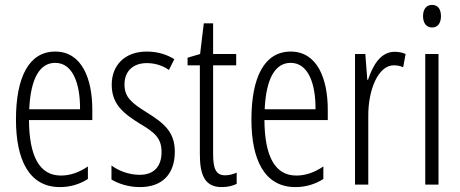

<svg xmlns="http://www.w3.org/2000/svg" viewBox="-20 -752 1875 782"><path d="M205 -542C98 -542 45 -438 45 -265C45 -102 98 10 224 10C267 10 305 -2 338 -23V-74C301 -49 265 -37 228 -37C141 -37 99 -115 98 -263H356V-305C356 -432 313 -542 205 -542ZM205 -496C277 -496 307 -410 306 -307H99C105 -435 143 -496 205 -496Z M692 -134C692 -218 644 -252 578 -294C515 -333 487 -357 487 -408C487 -463 523 -495 578 -495C611 -495 643 -485 668 -467L690 -511C658 -531 620 -542 578 -542C487 -542 435 -485 435 -407C435 -327 483 -290 550 -248C610 -213 638 -189 638 -133C638 -74 607 -40 549 -40C506 -40 463 -56 434 -78V-21C460 -5 501 10 550 10C642 10 692 -44 692 -134Z M897 -38C858 -38 848 -67 848 -126V-486H942V-532H848V-657H810L795 -532L744 -517V-486H794V-123C794 -35 817 10 883 10C908 10 927 5 944 -3V-49C931 -43 914 -38 897 -38Z M1164 -542C1057 -542 1004 -438 1004 -265C1004 -102 1057 10 1183 10C1226 10 1264 -2 1297 -23V-74C1260 -49 1224 -37 1187 -37C1100 -37 1058 -115 1057 -263H1315V-305C1315 -432 1272 -542 1164 -542ZM1164 -496C1236 -496 1266 -410 1265 -307H1058C1064 -435 1102 -496 1164 -496Z M1587 -541C1530 -541 1498 -485 1479 -427H1476L1468 -532H1426V0H1480V-279C1479 -383 1519 -486 1584 -486C1598 -486 1612 -483 1622 -478L1632 -532C1617 -539 1601 -541 1587 -541Z M1740 -732C1715 -732 1703 -713 1703 -686C1703 -659 1716 -640 1740 -640C1763 -640 1776 -658 1776 -686C1776 -713 1765 -732 1740 -732ZM1766 -532H1712V0H1766Z"/></svg>

Font: Noto Sans Myanmar UI ExtraCondensed Light
Style: Regular
Weight: 300
Width: 2
Designer: Monotype Design Team
Foundry: Monotype Imaging Inc.
Version: Version 2.103